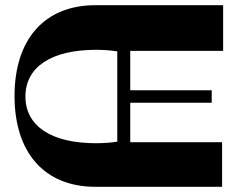

<svg xmlns="http://www.w3.org/2000/svg" viewBox="-20 -720 924 740"><path d="M348 0H836V-172H482V-324H796V-372H482V-524H840V-700H348C151 -700 36 -568 36 -350C36 -132 151 0 348 0ZM78 -348C78 -462 178 -528 350 -528C378 -528 408 -526 432 -522V-174C408 -170 378 -168 350 -168C178 -168 78 -234 78 -348Z"/></svg>

Font: Ribes
Style: Bold
Weight: 900
Designer: Luigi Gorlero
Foundry: Collletttivo
Version: Version 2.100;Glyphs 3.1.2 (3151)